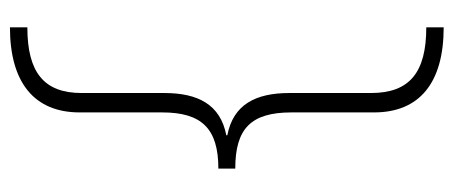

<svg xmlns="http://www.w3.org/2000/svg" viewBox="-283 -471 912 386"><g transform="rotate(90 173.0 -278.0)"><path d="M35 123V158C146 158 206 109 206 18V-148C206 -228 239 -261 319 -261V-295C239 -295 206 -326 206 -408V-574C206 -665 147 -714 35 -714V-679C125 -679 167 -646 167 -568V-404C167 -336 190 -291 252 -279V-277C190 -265 167 -220 167 -152V14C167 90 125 123 35 123Z"/></g></svg>

Font: Noto Sans Georgian ExtraLight
Style: Regular
Weight: 200
Designer: Monotype Design Team, Akaki Razmadze
Foundry: Google LLC
Version: Version 2.005